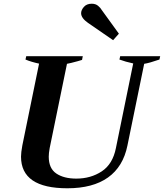

<svg xmlns="http://www.w3.org/2000/svg" viewBox="-20 -1002 881 1032"><path d="M453 -879Q416 -905 416 -931Q416 -948 431 -965Q446 -982 473 -982Q494 -982 507.5 -970.5Q521 -959 527 -948L619 -821L588 -786ZM93 -160Q93 -182 100 -220L190 -660Q148 -669 117 -682L121 -700H425L421 -680Q403 -674 363 -664Q357 -663 340 -659L247 -206Q242 -178 242 -160Q242 -97 282.5 -69.5Q323 -42 390 -42Q468 -42 527 -81Q586 -120 603 -206L696 -661Q654 -670 622 -682L626 -700H841L837 -682Q782 -663 755 -659L665 -220Q642 -106 560.5 -48Q479 10 342 10Q93 10 93 -160Z"/></svg>

Font: Trirong
Style: Bold Italic
Weight: 700
Italic angle: -12°
Designer: Katatrad Team
Foundry: CadsonDemak
Version: Version 1.001